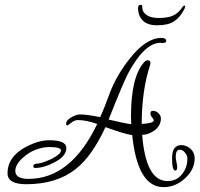

<svg xmlns="http://www.w3.org/2000/svg" viewBox="-20 -718 821 790"><path d="M653 52Q546 52 524 -162Q490 -167 414 -195Q358 -74 291 -22Q212 40 88 40Q11 40 11 -5Q11 -90 129 -132Q158 -141 182 -141Q253 -141 253 -109Q253 -75 204 -50Q161 -27 125 -27Q117 -27 117 -33Q117 -45 135 -45Q143 -45 157.5 -50Q172 -55 192 -64Q231 -84 231 -99Q231 -113 182 -113Q157 -113 127 -102Q100 -92 74 -69Q43 -41 43 -15Q43 18 97 18Q272 18 380 -208Q335 -224 300 -224Q287 -224 273 -213Q266 -207 262 -204.5Q258 -202 258 -202Q252 -202 252 -209Q252 -223 273 -235Q294 -247 309 -247Q326 -247 347 -244Q368 -241 392 -236Q401 -255 410.5 -279Q420 -303 431 -333Q459 -408 514 -477Q581 -562 644 -562Q664 -562 664 -549Q664 -541 648 -541H644Q643 -542 641 -542Q574 -542 506 -414Q496 -394 476 -347Q456 -300 427 -226Q458 -219 481 -214Q504 -209 520 -207Q520 -216 519.5 -224.5Q519 -233 519 -240Q519 -402 573 -462Q580 -470 588 -470Q599 -470 599 -458Q599 -457 598.5 -455.5Q598 -454 598 -452Q563 -345 563 -208Q613 -211 613 -223Q613 -225 606 -235Q599 -243 599 -251Q599 -262 609 -262Q623 -262 632 -252Q642 -243 642 -230Q642 -203 618 -183Q593 -164 565 -163Q580 27 669 27Q706 27 728 0Q751 -28 751 -65Q751 -79 741 -90Q732 -102 720 -102Q703 -102 703 -73Q703 -66 706 -51Q709 -38 709 -29Q709 -16 701 -16Q688 -16 688 -67Q688 -121 726 -121Q747 -121 765 -105Q781 -89 781 -67Q781 -20 741 16Q702 52 653 52ZM627 -614Q586 -614 567 -634Q548 -654 548 -685Q548 -698 558 -698Q564 -698 565 -693.5Q566 -689 566 -682Q567 -668 583.5 -656Q600 -644 634 -644Q663 -644 685 -651Q707 -658 726 -682Q728 -686 732 -690.5Q736 -695 738 -695Q743 -695 741 -689Q741 -683 737 -678Q719 -644 694.5 -629Q670 -614 627 -614Z"/></svg>

Font: Ole
Style: Regular
Weight: 400
Designer: Robert E. Leuschke
Foundry: Robert E. Leuschke
Version: Version 1.010; ttfautohint (v1.8.3)